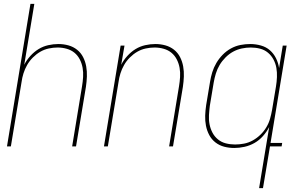

<svg xmlns="http://www.w3.org/2000/svg" viewBox="-20 -755 1540 990"><path d="M16 0 137 -735H157L105 -421Q117 -445 136.5 -466.5Q156 -488 179 -502Q202 -516 228.5 -522Q255 -528 281 -528Q308 -528 333 -521Q358 -514 377.5 -498.5Q397 -483 408.5 -460.5Q420 -438 424.5 -412.5Q429 -387 428 -360.5Q427 -334 423 -307L372 0H352L403 -310Q407 -334 408.5 -358Q410 -382 406 -405Q402 -428 391.5 -448.5Q381 -469 364 -483Q347 -497 324 -503.5Q301 -510 277 -510Q255 -510 231.5 -505Q208 -500 187.5 -488Q167 -476 149.5 -458.5Q132 -441 120 -420Q108 -399 101 -376.5Q94 -354 91 -331L36 0Z M516 0 602 -520H622L605 -421Q617 -445 636.5 -466.5Q656 -488 679 -502Q702 -516 728.5 -522Q755 -528 781 -528Q808 -528 833 -521Q858 -514 877.5 -498.5Q897 -483 908.5 -460.5Q920 -438 924.5 -412.5Q929 -387 928 -360.5Q927 -334 923 -307L872 0H852L903 -310Q907 -334 908.5 -358Q910 -382 906 -405Q902 -428 891.5 -448.5Q881 -469 864 -483Q847 -497 824 -503.5Q801 -510 777 -510Q755 -510 731.5 -505Q708 -500 687.5 -488Q667 -476 649.5 -458.5Q632 -441 620 -420Q608 -399 601 -376.5Q594 -354 591 -331L536 0Z M1192 -10Q1215 -10 1238.5 -14.5Q1262 -19 1283.5 -31Q1305 -43 1323 -60.5Q1341 -78 1353.5 -99Q1366 -120 1372.5 -143Q1379 -166 1383 -189L1403 -309Q1407 -333 1408 -357.5Q1409 -382 1405 -405Q1401 -428 1390 -448.5Q1379 -469 1361.5 -483.5Q1344 -498 1321 -504Q1298 -510 1273 -510Q1250 -510 1226.5 -505Q1203 -500 1182 -488.5Q1161 -477 1143 -459Q1125 -441 1112.5 -420Q1100 -399 1093 -376Q1086 -353 1082 -330L1062 -210Q1059 -186 1057.5 -161.5Q1056 -137 1060.5 -114Q1065 -91 1075.5 -71Q1086 -51 1103.5 -36.5Q1121 -22 1144 -16Q1167 -10 1192 -10ZM1316 215 1368 -100Q1355 -75 1336 -53.5Q1317 -32 1292.5 -18Q1268 -4 1241 2Q1214 8 1188 8Q1161 8 1136 1.5Q1111 -5 1091 -20.5Q1071 -36 1059 -58.5Q1047 -81 1042 -106.5Q1037 -132 1038 -159Q1039 -186 1043 -213L1063 -333Q1067 -358 1074.5 -382.5Q1082 -407 1095.5 -430Q1109 -453 1128 -472.5Q1147 -492 1170.5 -505Q1194 -518 1219.5 -523Q1245 -528 1270 -528Q1298 -528 1325 -520.5Q1352 -513 1371.5 -496Q1391 -479 1403 -455Q1415 -431 1419 -404L1438 -520H1458L1375 -18H1435L1432 0H1372L1336 215Z"/></svg>

Font: Iosevka Term Curly Thin
Style: Italic
Weight: 100
Italic angle: -9°
Designer: Belleve Invis
Foundry: Belleve Invis
Version: Version 32.3.0